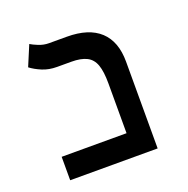

<svg xmlns="http://www.w3.org/2000/svg" viewBox="-113 -719 811 827"><g transform="rotate(-20 293.0 -306.0)"><path d="M368.7 0V-335.9Q368.7 -390.1 357.7 -420.9Q346.7 -451.7 320.6 -464.8Q294.4 -478 250.5 -478H185.1Q147.9 -478 118.2 -490.5Q88.4 -502.9 67.4 -519L106.4 -611.8Q117.7 -604.5 140.6 -595.2Q163.6 -585.9 187.5 -585.9H269Q369.1 -585.9 420.7 -538.1Q472.2 -490.2 472.2 -397.9V0ZM71.3 0V-107.4H470.7V0Z"/></g></svg>

Font: Cascadia Code Medium
Style: Regular
Weight: 500
Monospace: yes
Designer: Aaron Bell
Foundry: Saja Typeworks
Version: Version 2407.024